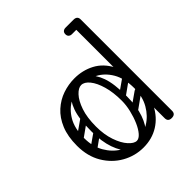

<svg xmlns="http://www.w3.org/2000/svg" viewBox="-199 -863 1008 1008"><g transform="rotate(-45 305.5 -358.5)"><path d="M291 9Q228 9 173 -22Q118 -53 84 -110Q50 -167 50 -245Q50 -314 70.5 -363.5Q91 -413 126 -444.5Q161 -476 203.5 -490.5Q246 -505 291 -505Q351 -505 401.5 -478.5Q452 -452 482 -395Q512 -338 512 -245Q512 -167 483 -110Q454 -53 404.5 -22Q355 9 291 9ZM291 -41Q340 -41 382 -66.5Q424 -92 450.5 -138Q477 -184 477 -246Q477 -319 450 -365Q423 -411 380.5 -433Q338 -455 291 -455Q245 -455 202.5 -433Q160 -411 132.5 -365Q105 -319 105 -246Q105 -184 131.5 -138Q158 -92 200.5 -66.5Q243 -41 291 -41ZM505 4Q478 4 478 -22V-700Q478 -726 505 -726Q533 -726 533 -700V-22Q533 4 505 4ZM387 -157Q378 -171 391 -181L468 -235Q483 -245 492 -231Q503 -216 489 -207L412 -152Q407 -148 399.5 -149Q392 -150 387 -157ZM394 -255Q385 -269 398 -279L475 -333Q490 -343 499 -329Q510 -314 496 -305L419 -250Q414 -246 406.5 -247Q399 -248 394 -255ZM81 -157Q71 -172 85 -181L162 -235Q177 -245 186 -231Q197 -216 183 -207L106 -152Q100 -148 93 -149Q86 -150 81 -157ZM81 -255Q71 -270 85 -279L162 -333Q177 -343 186 -329Q197 -314 183 -305L106 -250Q100 -246 93 -247Q86 -248 81 -255ZM288 -7Q254 -9 224 -36.5Q194 -64 175.5 -116.5Q157 -169 157 -245Q157 -338 175.5 -389Q194 -440 224 -460.5Q254 -481 288 -481L291 -455Q270 -455 247 -430.5Q224 -406 208 -359.5Q192 -313 192 -246Q192 -186 208 -139.5Q224 -93 247.5 -67Q271 -41 291 -41ZM288 -7 291 -41Q307 -41 323.5 -60Q340 -79 353.5 -110Q367 -141 375.5 -177Q384 -213 384 -246Q384 -308 370.5 -355Q357 -402 335.5 -428.5Q314 -455 291 -455L288 -481Q322 -481 352 -460.5Q382 -440 400.5 -389Q419 -338 419 -245Q419 -169 400.5 -116.5Q382 -64 352 -36.5Q322 -9 288 -7ZM531 -702Q529 -689 522 -685Q518 -678 497 -678H446Q434 -678 427 -685Q421 -691 421 -702Q421 -713 427 -719Q434 -726 446 -726H497Q508 -726 514 -724.5Q520 -723 521 -721Q525 -717 528 -712Q531 -707 531 -702Z"/></g></svg>

Font: Agu Display
Style: Regular
Weight: 400
Designer: Oluwaseun Badejo
Version: Version 1.103